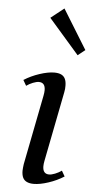

<svg xmlns="http://www.w3.org/2000/svg" viewBox="-57 -846 438 896"><g transform="rotate(5 162.0 -398.0)"><path d="M136 16Q117 16 104 10Q91 4 85 -8.5Q79 -21 79 -41Q79 -48 80 -55.5Q81 -63 82 -72L146 -398Q149 -413 149 -424Q149 -460 119 -460Q108 -460 91.5 -453.5Q75 -447 61 -437L46 -463Q79 -484 118.5 -497Q158 -510 187 -510Q207 -510 219.5 -504Q232 -498 238 -485.5Q244 -473 244 -453Q244 -446 243.5 -438.5Q243 -431 241 -422L177 -96Q174 -81 174 -70Q174 -34 204 -34Q215 -34 231.5 -40.5Q248 -47 262 -57L277 -31Q244 -10 204.5 3Q165 16 136 16ZM288 -600 146 -763 208 -812 322 -627Z"/></g></svg>

Font: Wittgenstein
Style: Italic
Weight: 400
Italic angle: -11°
Designer: Jörg Drees
Foundry: Jörg Drees
Version: Version 1.500